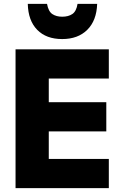

<svg xmlns="http://www.w3.org/2000/svg" viewBox="-20 -968 640 988"><path d="M60 0V-714H540V-564H231V-442H527V-292H231V-150H540V0ZM300 -767Q218 -767 171.5 -814.5Q125 -862 123 -948H222Q229 -909 249.5 -895.5Q270 -882 300 -882Q332 -882 352.5 -896Q373 -910 379 -948H480Q477 -862 429 -814.5Q381 -767 300 -767Z"/></svg>

Font: Noto Sans Mono Black
Style: Regular
Weight: 900
Designer: Monotype Design Team
Foundry: Monotype Imaging Inc.
Version: Version 2.014